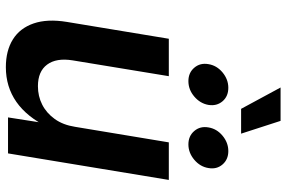

<svg xmlns="http://www.w3.org/2000/svg" viewBox="-179 -778 964 646"><g transform="rotate(90 303.0 -455.0)"><path d="M206.1 7.3Q150.4 7.3 112.5 -16.4Q74.7 -40 58.8 -86.2Q43 -132.3 53.7 -197.8L110.4 -541H236.3L183.1 -217.3Q174.3 -162.6 197.3 -131.6Q220.2 -100.6 270 -100.6Q303.7 -100.6 332 -115Q360.4 -129.4 380.4 -157.2Q400.4 -185.1 406.7 -225.6L459 -541H585.4L496.1 0H375L396 -134.3H408.2Q373.5 -63.5 322.8 -28.1Q272 7.3 206.1 7.3ZM465.8 -606.9Q437.5 -606.9 420.7 -626.7Q403.8 -646.5 408.7 -674.3Q413.1 -702.1 436.5 -721.7Q460 -741.2 488.3 -741.2Q516.6 -741.2 533.4 -721.7Q550.3 -702.1 545.4 -674.3Q541 -646.5 517.6 -626.7Q494.1 -606.9 465.8 -606.9ZM252.9 -606.9Q224.6 -606.9 207.8 -626.7Q190.9 -646.5 195.8 -674.3Q200.2 -702.1 223.6 -721.7Q247.1 -741.2 275.4 -741.2Q304.2 -741.2 320.8 -721.7Q337.4 -702.1 333 -674.3Q328.1 -646.5 304.9 -626.7Q281.7 -606.9 252.9 -606.9ZM346.2 -784.2 274.4 -917H386.7L429.7 -784.2Z"/></g></svg>

Font: Inter 17pt SemiBold
Style: Italic
Weight: 600
Italic angle: -9.3988°
Version: Version 4.001;git-66647c0bb